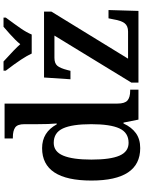

<svg xmlns="http://www.w3.org/2000/svg" viewBox="117 -923 816 1090"><g transform="rotate(-90 525.0 -378.0)"><path d="M45 -267Q45 -547 229 -547Q319 -547 364 -464H369Q365 -507 365 -575V-648Q365 -687 346 -700Q327 -713 291 -713H284V-760H482V-119Q482 -77 500 -62Q518 -47 554 -47H561V0H391L374 -85H369Q348 -39 314 -14.5Q280 10 229 10Q45 10 45 -267ZM365 -268Q365 -376 341 -428.5Q317 -481 259 -481Q209 -481 186.5 -427Q164 -373 164 -267Q164 -159 186.5 -107.5Q209 -56 259 -56Q317 -56 341 -108Q365 -160 365 -268ZM601 -40 868 -477H742Q711 -477 697 -461Q683 -445 672 -402L668 -386H620L630 -536H1004V-494L737 -59H891Q923 -59 938 -78.5Q953 -98 960 -141L966 -170H1013L1008 0H601ZM669 -753V-766H721Q794 -700 819 -671Q842 -699 877 -730Q912 -761 918 -766H970V-753Q930 -699 908 -667Q886 -635 874 -606H766Q745 -654 669 -753Z"/></g></svg>

Font: Noto Serif NarrowSemiBold
Style: Regular
Weight: 600
Width: 4
Designer: Monotype Design Team
Foundry: Monotype Imaging Inc.
Version: Version 1.001